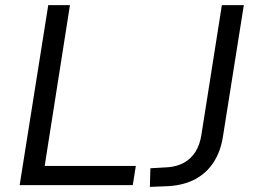

<svg xmlns="http://www.w3.org/2000/svg" viewBox="-20 -725 998 752"><path d="M57 0 169 -705H254L155 -75H512L500 0ZM567 7 569 -66 639 -70Q674 -73 701 -88Q728 -103 745.5 -130.5Q763 -158 769 -198L849 -705H935L853 -189Q844 -132 817 -90Q790 -48 746 -24Q702 0 641 4Z"/></svg>

Font: Nunito Sans 10pt
Style: Italic
Weight: 400
Italic angle: -9°
Designer: Vernon Adams
Foundry: Vernon Adams
Version: Version 3.101;gftools[0.9.27]